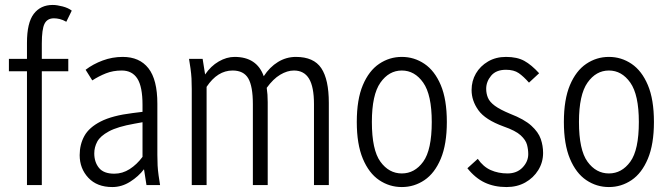

<svg xmlns="http://www.w3.org/2000/svg" viewBox="-20 -748 2706 776"><path d="M16 -460V-510H89V-575Q89 -656 116.5 -692Q144 -728 193 -728Q210 -728 233 -722Q256 -716 270 -705L248 -660Q234 -668 221.5 -671Q209 -674 198 -674Q171 -674 160 -652Q149 -630 149 -572V-510H256V-460H149V0H89V-460Z M302 -121Q302 -164 321 -198.5Q340 -233 387 -257Q434 -281 516 -291L556 -296V-324Q556 -398 535 -430.5Q514 -463 472 -463Q437 -463 408 -451.5Q379 -440 353 -423L326 -466Q356 -489 395 -503.5Q434 -518 476 -518Q544 -518 580 -472Q616 -426 616 -329V-122Q616 -97 617 -79Q618 -61 621 -39L627 0H572L562 -64Q540 -35 506 -13.5Q472 8 434 8Q372 8 337 -29.5Q302 -67 302 -121ZM361 -128Q361 -93 380 -69.5Q399 -46 442 -46Q475 -46 504 -64.5Q533 -83 556 -114V-254L523 -248Q455 -236 420 -217Q385 -198 373 -175.5Q361 -153 361 -128Z M744 -510H799L809 -447Q832 -481 864 -499.5Q896 -518 928 -518Q1018 -518 1046 -440Q1070 -477 1103.5 -497.5Q1137 -518 1176 -518Q1248 -518 1278.5 -472.5Q1309 -427 1309 -332V0H1249V-327Q1249 -397 1229 -430Q1209 -463 1168 -463Q1141 -463 1112.5 -446Q1084 -429 1058 -393Q1060 -380 1061 -365.5Q1062 -351 1062 -335V0H1002V-327Q1002 -399 983.5 -431Q965 -463 920 -463Q859 -463 815 -397V0H755V-388Q755 -413 754 -431Q753 -449 750 -471Z M1422 -255Q1422 -346 1446.5 -404Q1471 -462 1512.5 -490Q1554 -518 1604 -518Q1654 -518 1695.5 -490Q1737 -462 1761.5 -404Q1786 -346 1786 -255Q1786 -165 1761.5 -106.5Q1737 -48 1695.5 -20Q1654 8 1604 8Q1554 8 1512.5 -20Q1471 -48 1446.5 -106.5Q1422 -165 1422 -255ZM1483 -255Q1483 -142 1517.5 -94.5Q1552 -47 1604 -47Q1656 -47 1690.5 -94.5Q1725 -142 1725 -255Q1725 -365 1690.5 -414Q1656 -463 1604 -463Q1552 -463 1517.5 -414Q1483 -365 1483 -255Z M1869 -68 1911 -106Q1933 -74 1963.5 -60.5Q1994 -47 2031 -47Q2069 -47 2092 -71Q2115 -95 2115 -125Q2115 -144 2110 -163Q2105 -182 2084.5 -201Q2064 -220 2015 -237Q1941 -264 1913.5 -302.5Q1886 -341 1886 -384Q1886 -421 1903.5 -451Q1921 -481 1952.5 -499.5Q1984 -518 2025 -518Q2070 -518 2099 -502Q2128 -486 2159 -452L2118 -414Q2096 -439 2076.5 -452.5Q2057 -466 2025 -466Q1985 -466 1965 -442Q1945 -418 1945 -389Q1945 -370 1952 -353Q1959 -336 1980 -320.5Q2001 -305 2042 -288Q2099 -266 2127.5 -240Q2156 -214 2165.5 -186.5Q2175 -159 2175 -130Q2175 -92 2155.5 -60.5Q2136 -29 2103 -10.5Q2070 8 2027 8Q1978 8 1939.5 -10Q1901 -28 1869 -68Z M2259 -255Q2259 -346 2283.5 -404Q2308 -462 2349.5 -490Q2391 -518 2441 -518Q2491 -518 2532.5 -490Q2574 -462 2598.5 -404Q2623 -346 2623 -255Q2623 -165 2598.5 -106.5Q2574 -48 2532.5 -20Q2491 8 2441 8Q2391 8 2349.5 -20Q2308 -48 2283.5 -106.5Q2259 -165 2259 -255ZM2320 -255Q2320 -142 2354.5 -94.5Q2389 -47 2441 -47Q2493 -47 2527.5 -94.5Q2562 -142 2562 -255Q2562 -365 2527.5 -414Q2493 -463 2441 -463Q2389 -463 2354.5 -414Q2320 -365 2320 -255Z"/></svg>

Font: Radio Canada Condensed Light
Style: Regular
Weight: 300
Width: 3
Designer: Charles Daoud, Etienne Aubert Bonn, Alexandre Saumier Demers, Jacques Le Bailly
Foundry: Radio-Canada
Version: Version 2.104; ttfautohint (v1.8.4.7-5d5b);gftools[0.9.28.de